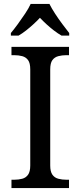

<svg xmlns="http://www.w3.org/2000/svg" viewBox="-20 -951 407 971"><path d="M38 0V-42H51Q74 -42 92.5 -47Q111 -52 122 -67.5Q133 -83 133 -114V-600Q133 -632 122 -647Q111 -662 92.5 -667Q74 -672 51 -672H38V-714H329V-672H316Q294 -672 275 -667Q256 -662 245 -647Q234 -632 234 -600V-114Q234 -83 245 -67.5Q256 -52 275 -47Q294 -42 316 -42H329V0ZM35 -784Q51 -803 70 -829Q89 -855 107 -882Q125 -909 135 -931H230Q241 -909 258.5 -882Q276 -855 295.5 -829Q315 -803 330 -784V-771H291Q272 -782 252.5 -797Q233 -812 215 -828.5Q197 -845 182 -861Q167 -845 149 -828.5Q131 -812 112 -797Q93 -782 74 -771H35Z"/></svg>

Font: Noto Serif Tamil
Style: Regular
Weight: 400
Designer: Indian Type Foundry, Tom Grace, and the Monotype Design Team
Foundry: Monotype Imaging Inc.
Version: Version 2.003